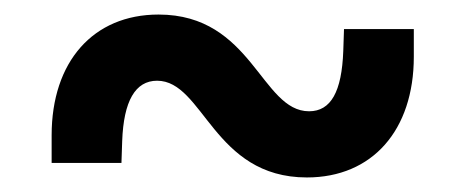

<svg xmlns="http://www.w3.org/2000/svg" viewBox="-20 -442 640 264"><path d="M51 -218H147L148 -248C150 -303 166 -331 196 -331C260 -331 273 -198 402 -198C492 -198 549 -263 549 -364V-402H453L452 -372C450 -316 435 -289 405 -289C339 -289 327 -422 198 -422C108 -422 51 -357 51 -256Z"/></svg>

Font: CommitMono
Style: 600Regular
Weight: 600
Monospace: yes
Designer: Eigil Nikolajsen
Foundry: Eigil Nikolajsen
Version: Version 1.143